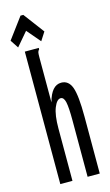

<svg xmlns="http://www.w3.org/2000/svg" viewBox="-154 -885 533 931"><g transform="rotate(-15 112.0 -419.5)"><path d="M27 -665H97V-658Q91 -652 89.5 -645Q88 -638 88 -621V-394Q109 -474 158 -474Q195 -474 210 -433Q225 -392 225 -285V0H164V-283Q164 -349 158 -375.5Q152 -402 136 -402Q117 -402 102.5 -366Q88 -330 88 -263V0H27ZM1 -693 -26 -734 52 -839H66L144 -735L117 -693L59 -761Z"/></g></svg>

Font: Inconsolata UltraCondensed SemiBold
Style: Regular
Weight: 600
Width: 1
Monospace: yes
Designer: Raph Levien, Cyreal, Brenton Simpson
Foundry: Raph Levien, Cyreal, Google
Version: Version 3.001; ttfautohint (v1.8.2.53-6de2)